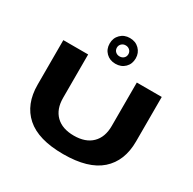

<svg xmlns="http://www.w3.org/2000/svg" viewBox="-200 -1143 1367 1360"><g transform="rotate(30 484.0 -462.5)"><path d="M484 -727Q438 -727 408 -756.5Q378 -786 378 -832Q378 -877 408 -907Q438 -937 484 -937Q531 -937 561 -907Q591 -877 591 -832Q591 -786 561 -756.5Q531 -727 484 -727ZM484 -787Q504 -787 517.5 -799.5Q531 -812 531 -832Q531 -851 517.5 -864Q504 -877 484 -877Q464 -877 450.5 -864Q437 -851 437 -832Q437 -812 450.5 -799.5Q464 -787 484 -787ZM484 12Q280 12 181 -76Q82 -164 82 -324V-688H285V-333Q285 -241 337 -190Q389 -139 484 -139Q579 -139 631 -190Q683 -241 683 -333V-688H887V-324Q887 -164 787.5 -76Q688 12 484 12Z"/></g></svg>

Font: Archivo Expanded ExtraBold
Style: Regular
Weight: 800
Width: 7
Designer: Hector Gatti
Foundry: Omnibus-Type
Version: Version 2.001; ttfautohint (v1.8.3)